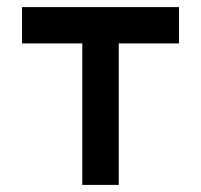

<svg xmlns="http://www.w3.org/2000/svg" viewBox="-20 -520 565 540"><path d="M483.4 -500V-397.9H314V0H211.4V-397.9H42V-500Z"/></svg>

Font: Anka/Coder Condensed
Style: Bold
Weight: 700
Width: 4
Monospace: yes
Version: Version 001.100